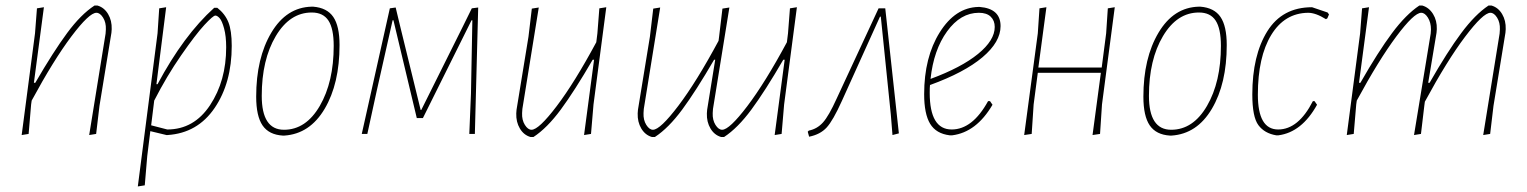

<svg xmlns="http://www.w3.org/2000/svg" viewBox="-20 -482 5495 691"><path d="M58 4 106 -362 113 -452 138 -456 102 -184H107Q172 -296 221.5 -363Q271 -430 320 -462H331Q355 -455 369 -431.5Q383 -408 382 -377L381 -364L338 -101L326 0L301 4L360 -361L361 -376Q362 -401 351 -418.5Q340 -436 327 -436Q301 -436 237 -351Q173 -266 94 -120L92 -106L83 0Z M578 -456 543 -179H547Q641 -355 751 -454H762Q790 -432 802 -402Q814 -372 814 -317Q814 -184 752.5 -93.5Q691 -3 583 4H579L521 -10L510 79L501 185L476 189L547 -362L553 -452ZM755 -426Q747 -426 715.5 -392Q684 -358 632 -283Q580 -208 535 -120L524 -31L582 -16Q678 -16 736 -103.5Q794 -191 794 -312Q794 -352 786.5 -379.5Q779 -407 770.5 -416.5Q762 -426 755 -426Z M1102 -458H1107Q1157 -454 1179.5 -421Q1202 -388 1202 -320Q1202 -181 1148.5 -90.5Q1095 0 1003 6H998Q948 3 925 -30.5Q902 -64 902 -134Q902 -273 956.5 -364.5Q1011 -456 1102 -458ZM1102 -437Q1023 -437 972.5 -352Q922 -267 922 -137Q922 -15 1002 -15Q1081 -15 1131 -101Q1181 -187 1181 -317Q1181 -379 1162 -408Q1143 -437 1102 -437Z M1282 0 1383 -452 1404 -455 1422 -380 1494 -86H1496L1646 -387L1678 -452L1701 -455L1689 0H1669L1675 -145L1680 -409H1677L1502 -57H1480L1396 -409H1393L1336 -156L1302 0Z M1919 -455 1860 -90 1859 -75Q1858 -50 1869 -32.5Q1880 -15 1893 -15Q1919 -15 1983.5 -100Q2048 -185 2126 -330L2130 -362L2137 -452L2162 -456L2116 -106L2107 0L2082 4L2118 -267H2113Q2048 -155 1998.5 -88Q1949 -21 1900 11H1889Q1865 4 1851 -19.5Q1837 -43 1838 -74L1839 -87L1882 -350L1894 -451Z M2356 -455 2297 -90 2296 -75Q2295 -50 2306 -32.5Q2317 -15 2330 -15Q2356 -15 2421.5 -101.5Q2487 -188 2566 -335L2568 -350L2580 -451L2605 -455L2546 -90L2545 -75Q2544 -50 2555 -32.5Q2566 -15 2579 -15Q2605 -15 2669.5 -100Q2734 -185 2812 -330L2816 -362L2823 -452L2848 -456L2802 -106L2793 0L2768 4L2804 -267H2799Q2734 -155 2684.5 -88Q2635 -21 2586 11H2575Q2551 4 2537 -19.5Q2523 -43 2524 -74L2525 -87L2554 -267H2550Q2485 -155 2435.5 -88Q2386 -21 2337 11H2326Q2302 4 2288 -19.5Q2274 -43 2275 -74L2276 -87L2319 -350L2331 -451Z M3142 -452H3166L3215 -2L3192 4L3186 -70L3150 -422H3147L3010 -119Q2978 -48 2955 -23Q2932 2 2892 10L2887 -8L2891 -12Q2921 -18 2942 -41.5Q2963 -65 2991 -127Z M3552 -105Q3494 -6 3407 5H3398Q3349 -1 3327.5 -36.5Q3306 -72 3306 -143Q3306 -276 3362 -365.5Q3418 -455 3501 -457H3506Q3581 -451 3581 -388Q3581 -331 3516 -276Q3451 -221 3327 -176Q3326 -167 3326 -148Q3326 -16 3405 -16Q3480 -16 3536 -118H3543ZM3503 -436Q3437 -436 3388.5 -369Q3340 -302 3329 -198Q3440 -239 3500 -288Q3560 -337 3560 -385Q3560 -408 3545.5 -422Q3531 -436 3503 -436Z M3746 -456 3717 -239H3945L3961 -362L3967 -452L3992 -456L3946 -106L3939 0L3912 4L3942 -220H3715L3700 -106L3693 0L3666 4L3715 -362L3721 -452Z M4295 -458H4300Q4350 -454 4372.5 -421Q4395 -388 4395 -320Q4395 -181 4341.5 -90.5Q4288 0 4196 6H4191Q4141 3 4118 -30.5Q4095 -64 4095 -134Q4095 -273 4149.5 -364.5Q4204 -456 4295 -458ZM4295 -437Q4216 -437 4165.5 -352Q4115 -267 4115 -137Q4115 -15 4195 -15Q4274 -15 4324 -101Q4374 -187 4374 -317Q4374 -379 4355 -408Q4336 -437 4295 -437Z M4702 -456 4758 -437 4763 -430 4757 -416 4752 -413Q4715 -436 4688 -436Q4603 -435 4555 -356Q4507 -277 4507 -141Q4507 -16 4580 -16Q4653 -16 4705 -118H4711L4720 -105Q4665 -6 4581 5H4573Q4531 -2 4509 -31.5Q4487 -61 4487 -142Q4487 -283 4541 -369.5Q4595 -456 4702 -456Z M4907 -456 4871 -184H4876Q4940 -296 4990 -363Q5040 -430 5088 -462H5099Q5123 -455 5137.5 -431.5Q5152 -408 5151 -377L5150 -364L5120 -184H5125Q5189 -296 5239 -363Q5289 -430 5337 -462H5348Q5372 -455 5386 -431.5Q5400 -408 5399 -377L5398 -364L5355 -101L5343 0L5318 4L5377 -361L5378 -376Q5379 -401 5368 -418.5Q5357 -436 5344 -436Q5318 -436 5253 -350Q5188 -264 5108 -116L5106 -101L5094 0L5069 4L5129 -361L5130 -376Q5130 -401 5119 -418.5Q5108 -436 5095 -436Q5069 -436 5005.5 -351Q4942 -266 4863 -120L4861 -106L4852 0L4827 4L4875 -362L4882 -452Z"/></svg>

Font: Alegreya Sans Thin
Style: Italic
Weight: 100
Italic angle: -7°
Designer: Juan Pablo del Peral
Foundry: Huerta Tipografica
Version: Version 2.007